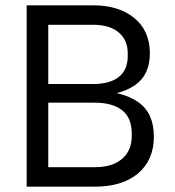

<svg xmlns="http://www.w3.org/2000/svg" viewBox="-20 -700 657 720"><path d="M80 -680H161V0H80ZM557 -188Q557 -100 498 -50Q439 0 335 0H115V-73H335Q401 -73 437.5 -104Q474 -135 474 -190V-200Q474 -258 438 -286.5Q402 -315 335 -315H115V-385H330Q392 -385 425.5 -411.5Q459 -438 459 -490V-500Q459 -550 425 -578.5Q391 -607 330 -607H115V-680H330Q426 -680 484 -632Q542 -584 542 -500Q542 -419 486 -380.5Q430 -342 330 -340L335 -360Q440 -358 498.5 -317Q557 -276 557 -188Z"/></svg>

Font: TASA Orbiter VF Text
Style: Regular
Weight: 400
Designer: Weizhong Zhang
Foundry: 本地遙控
Version: Version 1.001;Glyphs 3.2 (3192)